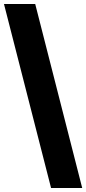

<svg xmlns="http://www.w3.org/2000/svg" viewBox="-20 -828 434 968"><path d="M237.5 120 0 -808H157.5L394.5 120Z"/></svg>

Font: Encode Sans SC Condensed Thin
Style: Bold
Weight: 700
Version: Version 3.002